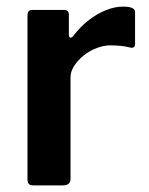

<svg xmlns="http://www.w3.org/2000/svg" viewBox="-20 -560 451 580"><path d="M81 0Q71 0 67 -4.5Q63 -9 63 -18V-513Q63 -530 77 -530H174Q188 -530 188 -515V-454Q188 -448 192 -446.5Q196 -445 201 -451Q223 -480 248.5 -499.5Q274 -519 300.5 -529.5Q327 -540 352 -540Q388 -540 388 -524V-428Q388 -414 375 -416Q360 -420 343.5 -421.5Q327 -423 313 -423Q294 -423 272.5 -415Q251 -407 233 -392.5Q215 -378 204 -361Q193 -344 193 -326V-20Q193 0 170 0H81Z"/></svg>

Font: Libre Franklin Thin SemiBold
Style: Regular
Weight: 600
Version: Version 3.000